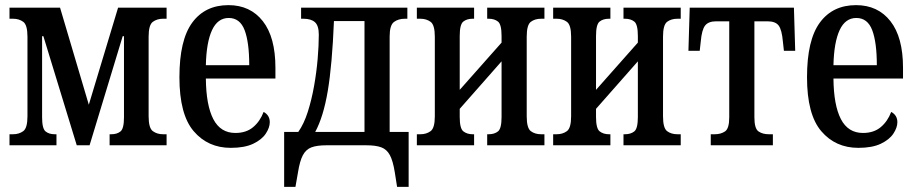

<svg xmlns="http://www.w3.org/2000/svg" viewBox="-20 -566 3566 748"><path d="M17 0V-43H31Q54 -43 70.5 -55Q87 -67 87 -113V-423Q87 -469 70.5 -481Q54 -493 31 -493H17V-536H214L326 -158L440 -536H629V-493H615Q592 -493 575.5 -481Q559 -469 559 -423V-113Q559 -67 575.5 -55Q592 -43 615 -43H629V0H407V-43H414Q436 -43 449.5 -54Q463 -65 463 -109V-425H458L329 0H279L149 -425H144V-109Q144 -65 157.5 -54Q171 -43 193 -43H200V0Z M879 10Q790 10 734.5 -55Q679 -120 679 -265Q679 -410 729 -478Q779 -546 870 -546Q955 -546 1004 -483.5Q1053 -421 1053 -302V-260H782Q783 -156 811 -102Q839 -48 897 -48Q939 -48 966 -70.5Q993 -93 1007 -130Q1031 -117 1031 -90Q1031 -69 1015.5 -45.5Q1000 -22 966.5 -6Q933 10 879 10ZM951 -312Q951 -401 933 -448.5Q915 -496 871 -496Q828 -496 806 -448.5Q784 -401 782 -312Z M1087 162V-52H1142Q1164 -83 1179 -130Q1194 -177 1203.5 -230.5Q1213 -284 1217.5 -336Q1222 -388 1222 -431Q1222 -466 1207 -479.5Q1192 -493 1162 -493H1153V-536H1567V-493H1557Q1532 -493 1515 -480.5Q1498 -468 1498 -424V-52H1572V162H1527L1518 105Q1511 61 1499 38.5Q1487 16 1465.5 8Q1444 0 1407 0H1252Q1215 0 1193.5 8Q1172 16 1160 38.5Q1148 61 1141 105L1131 162ZM1208 -52H1400V-484H1281Q1274 -313 1257 -212Q1240 -111 1208 -52Z M1604 0V-43H1618Q1641 -43 1657.5 -55Q1674 -67 1674 -113V-423Q1674 -469 1657.5 -481Q1641 -493 1618 -493H1604V-536H1827V-493H1821Q1799 -493 1785 -482Q1771 -471 1771 -426V-216L1934 -400V-426Q1934 -471 1920 -482Q1906 -493 1884 -493H1878V-536H2101V-493H2088Q2064 -493 2048 -481Q2032 -469 2032 -423V-113Q2032 -67 2048 -55Q2064 -43 2088 -43H2101V0H1878V-43H1884Q1906 -43 1920 -54Q1934 -65 1934 -110V-327L1771 -142V-110Q1771 -65 1785.5 -54Q1800 -43 1821 -43H1827V0Z M2135 0V-43H2149Q2172 -43 2188.5 -55Q2205 -67 2205 -113V-423Q2205 -469 2188.5 -481Q2172 -493 2149 -493H2135V-536H2358V-493H2352Q2330 -493 2316 -482Q2302 -471 2302 -426V-216L2465 -400V-426Q2465 -471 2451 -482Q2437 -493 2415 -493H2409V-536H2632V-493H2619Q2595 -493 2579 -481Q2563 -469 2563 -423V-113Q2563 -67 2579 -55Q2595 -43 2619 -43H2632V0H2409V-43H2415Q2437 -43 2451 -54Q2465 -65 2465 -110V-327L2302 -142V-110Q2302 -65 2316.5 -54Q2331 -43 2352 -43H2358V0Z M2749 0V-43H2765Q2788 -43 2804.5 -54Q2821 -65 2821 -109V-483H2770Q2740 -483 2727 -466.5Q2714 -450 2710 -404L2706 -368H2662L2667 -536H3073L3078 -368H3034L3030 -404Q3026 -450 3013.5 -466.5Q3001 -483 2970 -483H2919V-109Q2919 -65 2935 -54Q2951 -43 2975 -43H2991V0Z M3324 10Q3235 10 3179.5 -55Q3124 -120 3124 -265Q3124 -410 3174 -478Q3224 -546 3315 -546Q3400 -546 3449 -483.5Q3498 -421 3498 -302V-260H3227Q3228 -156 3256 -102Q3284 -48 3342 -48Q3384 -48 3411 -70.5Q3438 -93 3452 -130Q3476 -117 3476 -90Q3476 -69 3460.5 -45.5Q3445 -22 3411.5 -6Q3378 10 3324 10ZM3396 -312Q3396 -401 3378 -448.5Q3360 -496 3316 -496Q3273 -496 3251 -448.5Q3229 -401 3227 -312Z"/></svg>

Font: Noto Serif ExtraCondensed Medium
Style: Regular
Weight: 500
Width: 2
Designer: Monotype Design Team
Foundry: Monotype Imaging Inc.
Version: Version 2.015